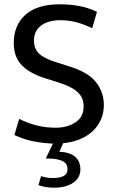

<svg xmlns="http://www.w3.org/2000/svg" viewBox="-20 -659 545 893"><path d="M257 -639Q303 -639 346 -631.5Q389 -624 431 -604L409 -528Q366 -548 331.5 -556.5Q297 -565 261 -565Q204 -565 171 -540Q138 -515 138 -470Q138 -432 162.5 -409Q187 -386 243 -369L306 -349Q392 -322 427.5 -275.5Q463 -229 463 -171Q463 -133 449 -102Q435 -71 410 -48Q385 -25 350.5 -11Q316 3 274 7L256 47Q284 48 303 55Q322 62 333 73.5Q344 85 349 98.5Q354 112 354 127Q354 169 319.5 191.5Q285 214 233 214Q210 214 190.5 210.5Q171 207 159 202L171 160Q184 165 198 167Q212 169 226 169Q294 169 294 129Q294 119 290.5 109.5Q287 100 276 93Q265 86 245.5 82Q226 78 193 78L226 9Q181 7 136.5 -1.5Q92 -10 47 -31L69 -106Q112 -85 153 -75Q194 -65 239 -65Q293 -65 331 -90Q369 -115 369 -164Q369 -182 363.5 -197.5Q358 -213 344.5 -227Q331 -241 308 -253Q285 -265 250 -276L187 -296Q118 -318 81 -356Q44 -394 44 -459Q44 -542 98.5 -590.5Q153 -639 257 -639Z"/></svg>

Font: Mukta Mahee
Style: Regular
Weight: 400
Designer: Shuchita Grover, Noopur Datye, Girish Dalvi, Yashodeep Gholap
Foundry: Ek Type
Version: Version 2.538;PS 1.000;hotconv 16.6.51;makeotf.lib2.5.65220;